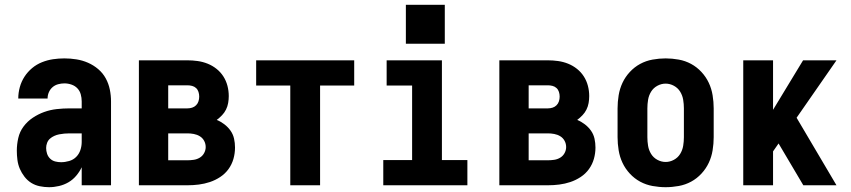

<svg xmlns="http://www.w3.org/2000/svg" viewBox="-20 -771 3540 799"><path d="M184 8Q165 8 145.5 4Q126 0 110 -10Q94 -20 82 -35.5Q70 -51 62.5 -68.5Q55 -86 52.5 -105.5Q50 -125 50 -144Q50 -170 56 -196.5Q62 -223 78 -244.5Q94 -266 116.5 -281Q139 -296 164 -305Q189 -314 216 -317Q243 -320 269 -320H320V-349Q320 -364 316 -378.5Q312 -393 302 -403.5Q292 -414 277.5 -419Q263 -424 248 -424Q235 -424 222 -420.5Q209 -417 199 -408.5Q189 -400 183.5 -387.5Q178 -375 178 -361H56Q56 -385 62.5 -408.5Q69 -432 82 -452Q95 -472 113.5 -487.5Q132 -503 154.5 -512Q177 -521 200.5 -524.5Q224 -528 248 -528Q273 -528 298 -524Q323 -520 346 -510Q369 -500 388.5 -483.5Q408 -467 420 -445Q432 -423 437 -398.5Q442 -374 442 -349V0H320V-75Q311 -56 297 -39.5Q283 -23 265 -12.5Q247 -2 226 3Q205 8 184 8ZM234 -96Q251 -96 268 -101Q285 -106 297 -118Q309 -130 314.5 -146.5Q320 -163 320 -180V-216H269Q258 -216 247.5 -215Q237 -214 226.5 -212Q216 -210 206 -205.5Q196 -201 188 -194Q180 -187 176 -176.5Q172 -166 172 -155Q172 -143 176 -131Q180 -119 189 -110.5Q198 -102 210 -99Q222 -96 234 -96Z M558 0V-520H760Q781 -520 802.5 -517Q824 -514 844 -506Q864 -498 881 -484.5Q898 -471 909.5 -453Q921 -435 926.5 -414Q932 -393 932 -371Q932 -357 929.5 -342.5Q927 -328 920.5 -315Q914 -302 904 -291.5Q894 -281 882 -272Q899 -265 914 -253.5Q929 -242 939.5 -227Q950 -212 954 -194Q958 -176 958 -157Q958 -133 951.5 -110Q945 -87 931 -67.5Q917 -48 896.5 -34.5Q876 -21 853.5 -13.5Q831 -6 807.5 -3Q784 0 760 0ZM680 -320H760Q770 -320 779.5 -323Q789 -326 796 -333Q803 -340 806 -349.5Q809 -359 809 -369Q809 -369 809 -369Q809 -369 809 -369Q809 -379 806 -388.5Q803 -398 796 -404.5Q789 -411 779.5 -413.5Q770 -416 760 -416H680ZM680 -104H760Q773 -104 786.5 -106Q800 -108 811.5 -115Q823 -122 829.5 -134Q836 -146 836 -159Q836 -173 829.5 -185Q823 -197 811.5 -204Q800 -211 786.5 -213.5Q773 -216 760 -216H680Z M1188 0V-415H1046V-520H1454V-415H1312V0Z M1575 0V-105H1695V-415H1589V-520H1819V-105H1925V0ZM1669 -589V-751H1831V-589Z M2058 0V-520H2260Q2281 -520 2302.5 -517Q2324 -514 2344 -506Q2364 -498 2381 -484.5Q2398 -471 2409.5 -453Q2421 -435 2426.5 -414Q2432 -393 2432 -371Q2432 -357 2429.5 -342.5Q2427 -328 2420.5 -315Q2414 -302 2404 -291.5Q2394 -281 2382 -272Q2399 -265 2414 -253.5Q2429 -242 2439.5 -227Q2450 -212 2454 -194Q2458 -176 2458 -157Q2458 -133 2451.5 -110Q2445 -87 2431 -67.5Q2417 -48 2396.5 -34.5Q2376 -21 2353.5 -13.5Q2331 -6 2307.5 -3Q2284 0 2260 0ZM2180 -320H2260Q2270 -320 2279.5 -323Q2289 -326 2296 -333Q2303 -340 2306 -349.5Q2309 -359 2309 -369Q2309 -369 2309 -369Q2309 -369 2309 -369Q2309 -379 2306 -388.5Q2303 -398 2296 -404.5Q2289 -411 2279.5 -413.5Q2270 -416 2260 -416H2180ZM2180 -104H2260Q2273 -104 2286.5 -106Q2300 -108 2311.5 -115Q2323 -122 2329.5 -134Q2336 -146 2336 -159Q2336 -173 2329.5 -185Q2323 -197 2311.5 -204Q2300 -211 2286.5 -213.5Q2273 -216 2260 -216H2180Z M2750 8Q2723 8 2695.5 3Q2668 -2 2644 -15Q2620 -28 2601 -48.5Q2582 -69 2570.5 -93.5Q2559 -118 2554.5 -145.5Q2550 -173 2550 -200V-320Q2550 -347 2554.5 -374.5Q2559 -402 2570.5 -426.5Q2582 -451 2601 -471.5Q2620 -492 2644 -505Q2668 -518 2695.5 -523Q2723 -528 2750 -528Q2777 -528 2804.5 -523Q2832 -518 2856 -505Q2880 -492 2899 -471.5Q2918 -451 2929.5 -426.5Q2941 -402 2945.5 -374.5Q2950 -347 2950 -320V-200Q2950 -173 2945.5 -145.5Q2941 -118 2929.5 -93.5Q2918 -69 2899 -48.5Q2880 -28 2856 -15Q2832 -2 2804.5 3Q2777 8 2750 8ZM2750 -97Q2768 -97 2784.5 -106Q2801 -115 2810.5 -130.5Q2820 -146 2823 -164Q2826 -182 2826 -200V-320Q2826 -338 2823 -356Q2820 -374 2810.5 -389.5Q2801 -405 2784.5 -414Q2768 -423 2750 -423Q2732 -423 2715.5 -414Q2699 -405 2689.5 -389.5Q2680 -374 2677 -356Q2674 -338 2674 -320V-200Q2674 -182 2677 -164Q2680 -146 2689.5 -130.5Q2699 -115 2715.5 -106Q2732 -97 2750 -97Z M3073 0V-520H3197V-314L3322 -520H3461L3295 -281L3461 0H3323L3220 -174L3197 -141V0Z"/></svg>

Font: Iosevka SS04 Extrabold
Style: Regular
Weight: 800
Monospace: yes
Designer: Belleve Invis
Foundry: Belleve Invis
Version: Version 19.0.0; ttfautohint (v1.8.4)